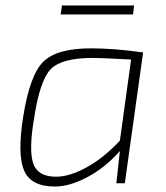

<svg xmlns="http://www.w3.org/2000/svg" viewBox="-20 -671 606 703"><path d="M467 -618H202L207 -651H471ZM437 0H406L419 -118Q365 -57 300 -22.5Q235 12 181 12Q93 12 68 -47Q43 -106 65 -244Q89 -396 138.5 -445Q188 -494 313 -494Q397 -494 504 -479ZM419 -156 460 -453Q346 -459 321 -459Q206 -459 166 -418Q126 -377 105 -239Q85 -122 101.5 -73Q118 -24 185 -24Q235 -24 297.5 -58.5Q360 -93 419 -156Z"/></svg>

Font: Exo 2.0 Extra Light
Style: Italic
Weight: 250
Italic angle: -8°
Designer: Natanael Gama
Version: Version 1.001;PS 001.001;hotconv 1.0.70;makeotf.lib2.5.58329